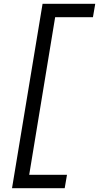

<svg xmlns="http://www.w3.org/2000/svg" viewBox="-20 -843 540 1006"><path d="M43 143 203 -823H479L467 -753H269L133 73H331L319 143Z"/></svg>

Font: Iosevka Curly
Style: Italic
Weight: 400
Italic angle: -9°
Monospace: yes
Designer: Belleve Invis
Foundry: Belleve Invis
Version: Version 22.1.2; ttfautohint (v1.8.4)